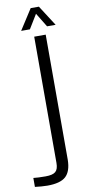

<svg xmlns="http://www.w3.org/2000/svg" viewBox="-164 -794 471 1036"><g transform="rotate(-10 71.0 -275.5)"><path d="M-60 199V150Q-34 153 7 153Q46 153 61.5 139.5Q77 126 77 92V-600H140V86Q139 149 109 176.5Q79 204 8 204Q-5 204 -25.5 202.5Q-46 201 -60 199ZM13 -643 85 -755H130L202 -643H155L108 -720L61 -643Z"/></g></svg>

Font: Big Shoulders Text Light
Style: Regular
Weight: 300
Designer: Patric King
Foundry: XO Type Co
Version: Version 1.000; ttfautohint (v1.8.2)